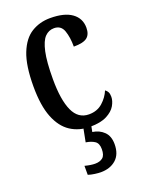

<svg xmlns="http://www.w3.org/2000/svg" viewBox="-147 -619 700 923"><g transform="rotate(-20 203.5 -157.0)"><path d="M231 10Q175 10 132 -18Q89 -46 65 -106.5Q41 -167 41 -265Q41 -372 65.5 -433.5Q90 -495 132.5 -521Q175 -547 228 -547Q301 -547 339 -519.5Q377 -492 377 -444Q377 -410 357.5 -394.5Q338 -379 289 -379Q289 -427 277 -461Q265 -495 229 -495Q202 -495 182.5 -475Q163 -455 152 -405Q141 -355 141 -266Q141 -160 166.5 -104Q192 -48 247 -48Q289 -48 317 -73Q345 -98 358 -130Q367 -124 371.5 -115Q376 -106 376 -91Q376 -70 362.5 -46.5Q349 -23 317 -6.5Q285 10 231 10ZM205 233Q193 233 174.5 230.5Q156 228 141 223V177Q172 185 193 185Q218 185 232.5 173Q247 161 247 130Q247 100 229.5 88.5Q212 77 185 73L201 -9H241L232 37Q267 42 290 64.5Q313 87 313 128Q313 180 283 206.5Q253 233 205 233Z"/></g></svg>

Font: Noto Serif Hebrew ExtraCondensed Medium
Style: Regular
Weight: 500
Width: 2
Designer: Monotype Design Team
Foundry: Monotype Imaging Inc.
Version: Version 2.004; ttfautohint (v1.8.4.7-5d5b)